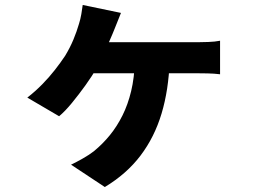

<svg xmlns="http://www.w3.org/2000/svg" viewBox="-20 -651 1040 773"><path d="M467 -599Q460 -581 454 -566.5Q448 -552 443 -539Q434 -516 420.5 -485.5Q407 -455 393.5 -425.5Q380 -396 369 -377Q351 -345 324 -307.5Q297 -270 269.5 -236.5Q242 -203 218 -183L90 -258Q122 -283 150 -311.5Q178 -340 201 -369.5Q224 -399 242 -426Q262 -459 275.5 -491.5Q289 -524 298 -555Q304 -574 307.5 -594.5Q311 -615 313 -631ZM335 -481Q353 -481 388.5 -481Q424 -481 469.5 -481Q515 -481 563 -481Q611 -481 654.5 -481Q698 -481 730.5 -481Q763 -481 775 -481Q792 -481 819 -482Q846 -483 866 -487V-352Q842 -355 816 -355.5Q790 -356 775 -356Q763 -356 730.5 -356Q698 -356 654 -356Q610 -356 561.5 -356Q513 -356 467 -356Q421 -356 384 -356Q347 -356 327 -356ZM663 -406Q659 -289 630.5 -194Q602 -99 546 -25Q490 49 402 102L266 12Q287 2 313.5 -13Q340 -28 359 -43Q394 -72 422.5 -107Q451 -142 473 -186Q495 -230 508 -284Q521 -338 523 -406Z"/></svg>

Font: Noto Sans SC Thin ExtraBold
Style: Regular
Weight: 800
Version: Version 2.004-H2;hotconv 1.0.118;makeotfexe 2.5.65603